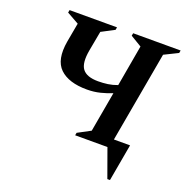

<svg xmlns="http://www.w3.org/2000/svg" viewBox="-145 -792 1056 1095"><g transform="rotate(20 383.0 -244.0)"><path d="M366 0 369 -16 446 -57 489 -300Q457 -287 419.5 -277.5Q382 -268 339 -268Q228 -268 174.5 -319.5Q121 -371 141 -487L162 -603L89 -644L92 -660H380L377 -644L299 -603L277 -484Q262 -402 288 -368Q314 -334 383 -334Q413 -334 441.5 -338Q470 -342 499 -353L543 -603L475 -644L478 -660H766L763 -644L680 -603L582 -53H680L640 172H624L562 0Z"/></g></svg>

Font: Spectral
Style: Bold Italic
Weight: 700
Italic angle: -10°
Designer: Jean-Baptiste Levee
Foundry: Production Type
Version: Version 2.001